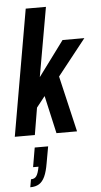

<svg xmlns="http://www.w3.org/2000/svg" viewBox="-67 -763 575 1097"><g transform="rotate(-5 220.5 -214.5)"><path d="M-2 0 124 -724H240L170 -327L318 -527H443L280 -321L355 0H237L188 -217L139 -155L113 0ZM61 295 69 250Q90 250 100.5 235Q111 220 118 182H87L106 71H183L166 166Q158 214 145 242Q132 270 112 282.5Q92 295 61 295Z"/></g></svg>

Font: Archivo ExtraCondensed
Style: Bold Italic
Weight: 700
Width: 2
Italic angle: -10°
Designer: Hector Gatti
Foundry: Omnibus-Type
Version: Version 2.001